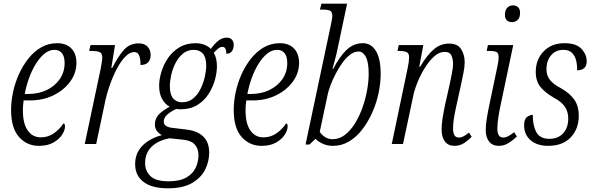

<svg xmlns="http://www.w3.org/2000/svg" viewBox="-20 -780 3214 1040"><path d="M190 10Q126 10 83 -38Q40 -86 40 -185Q40 -230 50.5 -280Q61 -330 82 -377Q103 -424 133.5 -462.5Q164 -501 203 -523.5Q242 -546 290 -546Q339 -546 366.5 -517.5Q394 -489 394 -439Q394 -385 361 -339Q328 -293 271 -264.5Q214 -236 142 -236H108Q106 -225 105 -209Q104 -193 104 -182Q104 -111 130 -73.5Q156 -36 201 -36Q242 -36 274 -59.5Q306 -83 324 -112Q332 -110 332 -95Q332 -75 316.5 -50.5Q301 -26 269.5 -8Q238 10 190 10ZM133 -271Q189 -271 233.5 -292.5Q278 -314 304 -352Q330 -390 330 -439Q330 -474 315.5 -492Q301 -510 275 -510Q246 -510 220.5 -489Q195 -468 173.5 -433Q152 -398 137 -356Q122 -314 114 -271Z M525 -406Q528 -424 531 -440.5Q534 -457 534 -469Q534 -492 519 -498Q504 -504 477 -504H463L470 -536H603L583 -412H588Q617 -470 649 -507.5Q681 -545 731 -545Q763 -545 779.5 -527Q796 -509 796 -483Q796 -458 783 -443Q770 -428 741 -428Q742 -498 708 -498Q683 -498 659 -473.5Q635 -449 613 -407.5Q591 -366 573.5 -315.5Q556 -265 546 -213L501 0H439Z M890 240Q803 240 757.5 205.5Q712 171 712 109Q712 64 733 32.5Q754 1 787 -19Q820 -39 857 -48Q841 -56 830 -70.5Q819 -85 819 -106Q819 -133 835.5 -154.5Q852 -176 899 -202Q873 -216 857.5 -245Q842 -274 842 -315Q842 -350 854 -390Q866 -430 890 -465.5Q914 -501 951.5 -523.5Q989 -546 1039 -546Q1063 -546 1084.5 -538.5Q1106 -531 1122 -515Q1142 -543 1162.5 -559.5Q1183 -576 1209 -576Q1227 -576 1236.5 -565Q1246 -554 1246 -537Q1246 -517 1236.5 -503Q1227 -489 1206 -489Q1206 -526 1185 -526Q1173 -526 1162.5 -517.5Q1152 -509 1138 -494Q1155 -466 1155 -421Q1155 -387 1144 -347Q1133 -307 1109.5 -270.5Q1086 -234 1048.5 -211Q1011 -188 958 -188Q946 -188 935 -190Q903 -175 885 -158.5Q867 -142 867 -121Q867 -106 879.5 -98Q892 -90 909 -88L992 -78Q1049 -71 1081 -40.5Q1113 -10 1113 47Q1113 96 1090.5 140Q1068 184 1019 212Q970 240 890 240ZM966 -226Q1001 -226 1026 -246.5Q1051 -267 1066.5 -299Q1082 -331 1089.5 -364.5Q1097 -398 1097 -424Q1097 -469 1079 -489.5Q1061 -510 1030 -510Q996 -510 971.5 -490Q947 -470 931 -439Q915 -408 907.5 -374Q900 -340 900 -313Q900 -268 918 -247Q936 -226 966 -226ZM892 202Q953 202 988.5 182Q1024 162 1039.5 129.5Q1055 97 1055 60Q1055 26 1036 4Q1017 -18 975 -23L898 -31Q836 -19 801 15Q766 49 766 104Q766 146 795 174Q824 202 892 202Z M1396 10Q1332 10 1289 -38Q1246 -86 1246 -185Q1246 -230 1256.5 -280Q1267 -330 1288 -377Q1309 -424 1339.5 -462.5Q1370 -501 1409 -523.5Q1448 -546 1496 -546Q1545 -546 1572.5 -517.5Q1600 -489 1600 -439Q1600 -385 1567 -339Q1534 -293 1477 -264.5Q1420 -236 1348 -236H1314Q1312 -225 1311 -209Q1310 -193 1310 -182Q1310 -111 1336 -73.5Q1362 -36 1407 -36Q1448 -36 1480 -59.5Q1512 -83 1530 -112Q1538 -110 1538 -95Q1538 -75 1522.5 -50.5Q1507 -26 1475.5 -8Q1444 10 1396 10ZM1339 -271Q1395 -271 1439.5 -292.5Q1484 -314 1510 -352Q1536 -390 1536 -439Q1536 -474 1521.5 -492Q1507 -510 1481 -510Q1452 -510 1426.5 -489Q1401 -468 1379.5 -433Q1358 -398 1343 -356Q1328 -314 1320 -271Z M1784 10Q1753 10 1728 -1.5Q1703 -13 1689 -28L1656 3H1635L1769 -630Q1780 -678 1780 -694Q1780 -716 1767.5 -722Q1755 -728 1731 -728H1713L1721 -760H1860L1808 -513Q1803 -488 1794.5 -457Q1786 -426 1781 -407H1785Q1819 -473 1857 -509.5Q1895 -546 1945 -546Q1991 -546 2016.5 -503.5Q2042 -461 2042 -380Q2042 -330 2030.5 -275.5Q2019 -221 1996.5 -170.5Q1974 -120 1942.5 -79Q1911 -38 1871 -14Q1831 10 1784 10ZM1782 -26Q1818 -26 1848.5 -49.5Q1879 -73 1903 -112Q1927 -151 1943.5 -197.5Q1960 -244 1968.5 -292Q1977 -340 1977 -380Q1977 -443 1961.5 -472Q1946 -501 1923 -501Q1899 -501 1876.5 -484Q1854 -467 1834 -439Q1814 -411 1797.5 -379Q1781 -347 1770 -317.5Q1759 -288 1755 -268L1712 -66Q1723 -49 1741 -37.5Q1759 -26 1782 -26Z M2441 10Q2408 10 2390 -13.5Q2372 -37 2372 -79Q2372 -104 2376.5 -134.5Q2381 -165 2390 -209L2415 -320Q2419 -340 2426.5 -375.5Q2434 -411 2434 -437Q2434 -458 2425.5 -478.5Q2417 -499 2388 -499Q2360 -499 2333 -475.5Q2306 -452 2282.5 -414.5Q2259 -377 2242 -335.5Q2225 -294 2218 -259L2163 0H2102L2189 -415Q2192 -429 2194 -444.5Q2196 -460 2196 -470Q2196 -491 2183 -497.5Q2170 -504 2143 -504H2133L2140 -536H2273L2251 -419H2256Q2294 -483 2330.5 -513.5Q2367 -544 2412 -544Q2459 -544 2478 -513.5Q2497 -483 2497 -444Q2497 -417 2490.5 -386Q2484 -355 2479 -330L2450 -198Q2443 -166 2438.5 -137Q2434 -108 2434 -84Q2434 -35 2465 -35Q2479 -35 2492.5 -42.5Q2506 -50 2520 -62L2535 -39Q2517 -20 2494 -5Q2471 10 2441 10Z M2754 -660Q2737 -660 2726 -669.5Q2715 -679 2715 -700Q2715 -724 2727 -737.5Q2739 -751 2759 -751Q2775 -751 2786 -741Q2797 -731 2797 -711Q2797 -683 2783.5 -671.5Q2770 -660 2754 -660ZM2681 10Q2648 10 2629.5 -13Q2611 -36 2611 -75Q2611 -104 2617.5 -143Q2624 -182 2632 -218L2675 -424Q2678 -437 2679.5 -449.5Q2681 -462 2681 -470Q2681 -492 2670 -498Q2659 -504 2632 -504H2616L2623 -536H2760L2690 -203Q2684 -175 2679 -142Q2674 -109 2674 -85Q2674 -35 2705 -35Q2720 -35 2735 -43.5Q2750 -52 2765 -64L2780 -41Q2761 -22 2736 -6Q2711 10 2681 10Z M2949 10Q2889 10 2854 -20.5Q2819 -51 2819 -101Q2819 -135 2835 -146.5Q2851 -158 2866 -158Q2865 -103 2884.5 -65.5Q2904 -28 2956 -28Q3003 -28 3030.5 -58Q3058 -88 3058 -138Q3058 -174 3040 -201.5Q3022 -229 2978 -252Q2933 -278 2907.5 -309Q2882 -340 2882 -391Q2882 -457 2924.5 -501.5Q2967 -546 3038 -546Q3101 -546 3129.5 -515.5Q3158 -485 3158 -447Q3158 -423 3144 -411Q3130 -399 3106 -399Q3107 -426 3101 -451.5Q3095 -477 3078.5 -493.5Q3062 -510 3032 -510Q2990 -510 2965 -480.5Q2940 -451 2940 -404Q2940 -371 2959 -347Q2978 -323 3017 -303Q3064 -277 3089.5 -242Q3115 -207 3115 -153Q3115 -82 3071.5 -36Q3028 10 2949 10Z"/></svg>

Font: Noto Serif Condensed Light
Style: Italic
Weight: 300
Width: 3
Italic angle: -12°
Designer: Monotype Design Team
Foundry: Monotype Imaging Inc.
Version: Version 2.014; ttfautohint (v1.8.4.7-5d5b)